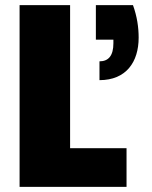

<svg xmlns="http://www.w3.org/2000/svg" viewBox="-20 -725 590 745"><path d="M352 -705V-571H420V-557C420 -509 401 -487 366 -487V-414C470 -414 518 -485 518 -579C518 -618 512 -661 496 -705ZM56 -705V0H471V-150H252V-705Z"/></svg>

Font: SVN-Poppins ExtraBold
Style: Regular
Weight: 800
Designer: Ninad Kale (Devanagari), Jonny Pinhorn (Latin)
Foundry: Indian Type Foundry
Version: Version 3.002 2017; ttfautohint (v1.8.3)